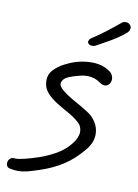

<svg xmlns="http://www.w3.org/2000/svg" viewBox="-84 -643 525 733"><g transform="rotate(10 178.5 -276.5)"><path d="M37 39Q30 39 21.5 38Q13 37 4 35Q-9 32 -9 16Q-9 7 -2 -0.5Q5 -8 18 -6Q29 -5 53.5 -11Q78 -17 108 -27Q152 -43 180 -61Q208 -79 226 -103Q245 -127 245 -149Q245 -159 241 -168.5Q237 -178 226 -187Q209 -202 185 -215Q161 -228 138 -242.5Q115 -257 99.5 -275.5Q84 -294 84 -321Q84 -345 101 -362.5Q118 -380 140.5 -391.5Q163 -403 179 -408Q195 -413 211 -415.5Q227 -418 243 -418Q262 -418 279.5 -413.5Q297 -409 313 -398Q322 -392 326 -384Q330 -376 330 -368Q330 -357 323.5 -348.5Q317 -340 306 -340Q298 -340 285 -348H286Q264 -364 235 -364Q219 -364 206 -360Q185 -355 165 -347Q145 -339 140 -322Q137 -309 155.5 -293.5Q174 -278 202 -262.5Q230 -247 254 -232Q277 -219 291 -197Q305 -175 305 -150Q305 -119 282 -90Q245 -45 205.5 -20Q166 5 117 21Q90 30 72 34.5Q54 39 37 39ZM229 -481Q224 -481 219.5 -485Q215 -489 215 -493Q215 -495 217 -500Q219 -505 227 -510Q249 -524 276 -544.5Q303 -565 329 -587Q334 -591 337.5 -591.5Q341 -592 345 -592Q354 -592 360 -586Q366 -580 366 -573Q366 -562 356 -553Q341 -540 322 -527.5Q303 -515 286 -506Q269 -497 261 -492Q243 -481 237 -481Q231 -481 229 -481Z"/></g></svg>

Font: Grape Nuts
Style: Regular
Weight: 400
Designer: Robert E. Leuschke
Foundry: Robert E. Leuschke
Version: Version 1.010; ttfautohint (v1.8.3)